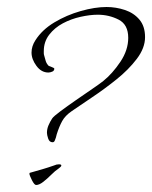

<svg xmlns="http://www.w3.org/2000/svg" viewBox="-20 -521 434 548"><path d="M130 -115Q121 -115 117.5 -125.5Q114 -136 114 -142Q114 -153 118.5 -163.5Q123 -174 129 -183Q133 -189 152.5 -203.5Q172 -218 196.5 -235Q221 -252 243 -267Q265 -282 275 -290Q301 -311 323.5 -344.5Q346 -378 346 -413Q346 -451 318.5 -465Q291 -479 259 -479Q237 -479 210 -473Q183 -467 159.5 -454.5Q136 -442 120.5 -422Q105 -402 105 -375Q105 -372 105 -369Q105 -366 106 -363Q108 -355 110.5 -347Q113 -339 119 -333Q121 -332 128 -329.5Q135 -327 135 -325Q135 -319 129 -316.5Q123 -314 118 -314Q98 -314 84 -333Q70 -352 70 -371Q70 -389 81 -406Q100 -436 135 -457Q170 -478 210.5 -489.5Q251 -501 284 -501Q311 -501 336.5 -492.5Q362 -484 378 -465Q394 -446 394 -415Q394 -384 370.5 -353Q347 -322 312 -294Q277 -266 242.5 -243Q208 -220 185 -204Q166 -191 157.5 -175.5Q149 -160 142 -138Q140 -128 136 -119Q134 -115 130 -115ZM83 7Q78 7 71 -7Q64 -21 64 -25Q64 -28 66 -28Q84 -33 101 -38Q118 -43 135 -49Q141 -52 148 -52Q155 -52 155 -49Q155 -46 151.5 -43.5Q148 -41 146 -39Q138 -34 126.5 -22.5Q115 -11 103.5 -2Q92 7 83 7Z"/></svg>

Font: Bonheur Royale
Style: Regular
Weight: 400
Designer: Robert E. Leuschke
Foundry: Robert E. Leuschke
Version: Version 1.010; ttfautohint (v1.8.3)